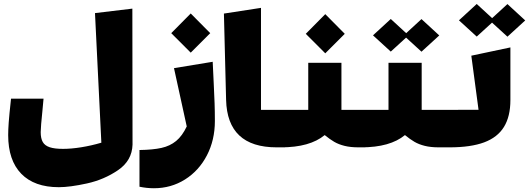

<svg xmlns="http://www.w3.org/2000/svg" viewBox="-20 -703 2717 986"><path d="M660.6 39.6Q658.2 121.6 586.4 170.7Q514.6 219.7 426.8 239Q338.9 258.3 282.2 258.3Q156.2 258.3 89.1 189.2Q22 120.1 22 -9.3Q22 -36.1 24.7 -73.7Q27.3 -111.3 36.6 -196.3H203.6L198.2 -137.7Q193.8 -95.2 191.4 -66.4Q189 -37.6 189 -24.4Q189 7.8 199.7 26.4Q210.4 44.9 235.4 53.2Q260.3 61.5 303.7 61.5Q346.2 61.5 397.7 53.2Q449.2 44.9 500.5 29.8L467.8 -635.7L659.7 -658.7Z M939 -53.7 873.5 -353 1072.3 -385.7Q1076.2 -297.4 1077.6 -273.9Q1080.6 -213.9 1082 -172.6Q1083.5 -131.3 1083.5 -81.5Q1083.5 16.1 1042.5 95Q1001.5 173.8 929.9 218.8Q858.4 263.7 770.5 263.7Q733.4 263.7 696.3 255.9V67.4Q765.1 66.4 809.1 56.6Q853 46.9 884.5 21Q916 -4.9 939 -53.7ZM959.5 -633.8 1059.6 -532.7 959.5 -432.6 859.4 -532.7Z M1320.3 -138.7H1444.8V53.7H1400.9Q1147 53.7 1141.1 -190.4L1129.9 -633.3L1320.3 -662.6Z M1563 -138.7V-380.4H1733.4V-138.7H1856.9V53.7H1821.8Q1779.8 53.7 1749.5 46.1Q1719.2 38.6 1696.5 25.4Q1673.8 12.2 1647.5 -9.3Q1571.3 53.7 1423.3 53.7H1400.9L1401.4 -138.7ZM1650.4 -630.4 1750.5 -529.3 1650.4 -429.2 1550.3 -529.3Z M1986.8 -438 1895.5 -521.5 1986.8 -605.5 2065.9 -532.7 2144.5 -605 2235.8 -521 2144.5 -437.5 2065.4 -509.8ZM2269 -138.7V53.7H2233.9Q2191.9 53.7 2161.6 46.1Q2131.3 38.6 2108.6 25.4Q2085.9 12.2 2059.6 -9.3Q1983.4 53.7 1835.4 53.7H1813L1813.5 -138.7H1975.1V-380.4H2145.5V-138.7Z M2428.2 -515.1 2336.9 -598.6 2428.2 -682.6 2507.3 -609.9 2585.9 -682.1 2677.2 -598.1 2585.9 -514.6 2506.8 -586.9ZM2400.4 -417 2601.1 -459.5V-189.5Q2601.1 -105 2568.1 -51.3Q2535.2 2.4 2466.3 28.1Q2397.5 53.7 2288.6 53.7H2225.1V-138.7L2437.5 -139.2Z"/></svg>

Font: SG Kara Bold
Style: Regular
Weight: 400
Designer: Damoon Khanjanzadeh
Version: Version 1.000